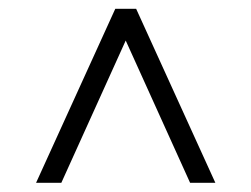

<svg xmlns="http://www.w3.org/2000/svg" viewBox="-20 -735 564 431"><path d="M285.6 -715.3 463.4 -324.7H406.7L262.2 -644L117.7 -324.7H61L238.8 -715.3Z"/></svg>

Font: Proza Libre
Style: Light
Weight: 300
Designer: Jasper de Waard
Foundry: Jasper de Waard
Version: Version 1.000; ttfautohint (v1.4.1.8-43bc)